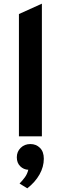

<svg xmlns="http://www.w3.org/2000/svg" viewBox="-20 -742 331 1045"><path d="M83 0V-665.5L208 -722V0ZM128.5 283 86.5 257Q102.5 240.5 115.5 222.8Q128.5 205 134 182Q108.5 181 90 162.8Q71.5 144.5 71.5 114Q71.5 83.5 92.5 62.8Q113.5 42 145.5 42Q176.5 42 197.5 62.8Q218.5 83.5 218.5 122Q218.5 166 195 207.8Q171.5 249.5 128.5 283Z"/></svg>

Font: Overpass
Style: Bold
Weight: 700
Designer: Delve Withrington, Dave Bailey, Thomas Jockin
Foundry: Delve Fonts LLC
Version: Version 4.000; ttfautohint (v1.8.3)